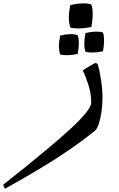

<svg xmlns="http://www.w3.org/2000/svg" viewBox="-340 -679 703 1139"><path d="M218 101Q153 153 76.5 206Q0 259 -94.5 316Q-189 373 -309 440Q-320 430 -320 416Q-256 366 -185 308.5Q-114 251 -45.5 193.5Q23 136 79 84.5Q135 33 168 -7.5Q201 -48 201 -69Q201 -124 185 -174Q169 -224 151 -261Q171 -275 193.5 -288Q216 -301 224 -305Q233 -305 236.5 -301Q240 -297 242 -291Q251 -258 259.5 -204Q268 -150 268 -97Q268 -61 262.5 -20Q257 21 246.5 54.5Q236 88 218 101ZM77 -516Q69 -540 68.5 -571.5Q68 -603 77 -649Q116 -658 149.5 -659Q183 -660 202 -652Q218 -607 202 -519Q165 -511 129.5 -510.5Q94 -510 77 -516ZM17 -356Q10 -377 9.5 -403.5Q9 -430 17 -468Q49 -476 76.5 -476.5Q104 -477 121 -470Q134 -432 121 -359Q89 -352 60 -351.5Q31 -351 17 -356ZM167 -372Q160 -392 160 -418.5Q160 -445 167 -483Q200 -491 227.5 -491.5Q255 -492 271 -486Q284 -447 271 -375Q240 -368 210.5 -367.5Q181 -367 167 -372Z"/></svg>

Font: Ruwudu Medium
Style: Regular
Weight: 500
Designer: Becca Hirsbrunner Spalinger
Foundry: SIL International
Version: Version 3.000